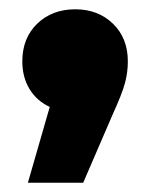

<svg xmlns="http://www.w3.org/2000/svg" viewBox="-20 -236 323 413"><path d="M255 -104Q255 -81 249 -58Q243 -35 222 11L159 157H40L87 -6Q59 -19 43.5 -44.5Q28 -70 28 -104Q28 -154 60 -185Q92 -216 142 -216Q191 -216 223 -185Q255 -154 255 -104Z"/></svg>

Font: Idrija
Style: Regular
Weight: 800
Designer: Julieta Ulanovsky
Foundry: Julieta Ulanovsky
Version: Version 7.200